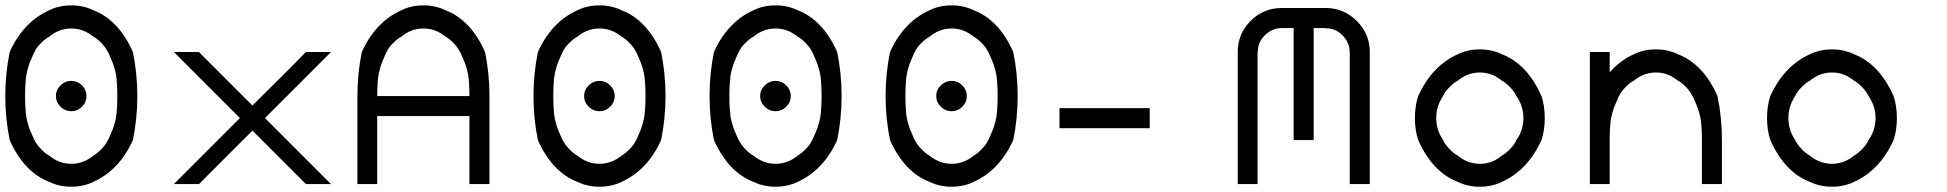

<svg xmlns="http://www.w3.org/2000/svg" viewBox="-20 -697 7373 727"><path d="M209.2 -373.8Q226.7 -390.8 250 -390.8Q273.3 -390.8 290.4 -373.8Q307.5 -356.7 307.5 -333.3Q307.5 -310 290.4 -292.9Q273.3 -275.8 250 -275.8Q226.7 -275.8 209.2 -292.9Q191.7 -310 191.7 -333.3Q191.7 -356.7 209.2 -373.8ZM333.3 -8.3Q295.8 10 250 10Q204.2 10 166.7 -8.3Q70.8 -45 16.7 -166.7Q0 -248.3 0 -333.3Q0 -418.3 16.7 -500Q68.3 -614.2 166.7 -658.3Q204.2 -676.7 250 -676.7Q295.8 -676.7 333.3 -658.3Q429.2 -621.7 483.3 -500Q500 -418.3 500 -333.3Q500 -248.3 483.3 -166.7Q431.7 -52.5 333.3 -8.3ZM333.3 -107.5Q348.3 -115.8 365.4 -133.8Q382.5 -151.7 388.3 -166.7H389.2Q391.7 -172.5 398.8 -188.8Q405.8 -205 407.9 -210.4Q410 -215.8 414.2 -230.8Q418.3 -245.8 420 -257.5Q421.7 -269.2 422.9 -289.2Q424.2 -309.2 424.2 -333.3Q424.2 -357.5 422.9 -377.5Q421.7 -397.5 420 -409.2Q418.3 -420.8 414.2 -435.8Q410 -450.8 407.9 -456.2Q405.8 -461.7 398.8 -477.9Q391.7 -494.2 389.2 -500H388.3Q382.5 -514.2 365.8 -532.1Q349.2 -550 333.3 -558.3Q295.8 -589.2 250 -589.2Q204.2 -589.2 166.7 -558.3Q150.8 -550 133.3 -532.1Q115.8 -514.2 110.8 -500H110Q107.5 -494.2 100.4 -477.9Q93.3 -461.7 91.2 -456.2Q89.2 -450.8 85 -435.8Q80.8 -420.8 79.2 -409.2Q77.5 -397.5 76.2 -377.5Q75 -357.5 75 -333.3Q75 -309.2 76.2 -289.2Q77.5 -269.2 79.2 -257.5Q80.8 -245.8 85 -230.8Q89.2 -215.8 91.2 -210.4Q93.3 -205 100.4 -188.8Q107.5 -172.5 110 -166.7H110.8Q116.7 -152.5 133.8 -134.2Q150.8 -115.8 166.7 -107.5Q204.2 -76.7 250 -76.7Q295.8 -76.7 333.3 -107.5Z M733.3 0H638.3Q775.8 -136.7 805 -166.7L888.3 -250L638.3 -500H733.3L935.8 -297.5Q939.2 -300.8 1083.3 -444.2L1138.3 -500H1233.3L983.3 -250L1233.3 0H1138.3L935.8 -202.5Z M1757.5 0V-257.5H1408.3V0H1333.3V-333.3Q1333.3 -418.3 1350 -500Q1401.7 -614.2 1500 -658.3Q1537.5 -676.7 1583.3 -676.7Q1629.2 -676.7 1666.7 -658.3Q1762.5 -621.7 1816.7 -500Q1833.3 -418.3 1833.3 -333.3V0ZM1408.3 -333.3H1757.5Q1757.5 -357.5 1756.3 -377.5Q1755 -397.5 1753.3 -409.2Q1751.7 -420.8 1747.5 -435.8Q1743.3 -450.8 1741.3 -456.2Q1739.2 -461.7 1732.1 -477.9Q1725 -494.2 1722.5 -500H1721.7Q1715.8 -514.2 1699.2 -532.1Q1682.5 -550 1666.7 -558.3Q1629.2 -589.2 1583.3 -589.2Q1537.5 -589.2 1500 -558.3Q1484.2 -550 1466.7 -532.1Q1449.2 -514.2 1444.2 -500H1443.3Q1440.8 -494.2 1433.8 -477.9Q1426.7 -461.7 1424.6 -456.2Q1422.5 -450.8 1418.3 -435.8Q1414.2 -420.8 1412.5 -409.2Q1410.8 -397.5 1409.6 -377.5Q1408.3 -357.5 1408.3 -333.3Z M2209.2 -373.8Q2226.7 -390.8 2250 -390.8Q2273.3 -390.8 2290.4 -373.8Q2307.5 -356.7 2307.5 -333.3Q2307.5 -310 2290.4 -292.9Q2273.3 -275.8 2250 -275.8Q2226.7 -275.8 2209.2 -292.9Q2191.7 -310 2191.7 -333.3Q2191.7 -356.7 2209.2 -373.8ZM2333.3 -8.3Q2295.8 10 2250 10Q2204.2 10 2166.7 -8.3Q2070.8 -45 2016.7 -166.7Q2000 -248.3 2000 -333.3Q2000 -418.3 2016.7 -500Q2068.3 -614.2 2166.7 -658.3Q2204.2 -676.7 2250 -676.7Q2295.8 -676.7 2333.3 -658.3Q2429.2 -621.7 2483.3 -500Q2500 -418.3 2500 -333.3Q2500 -248.3 2483.3 -166.7Q2431.7 -52.5 2333.3 -8.3ZM2333.3 -107.5Q2348.3 -115.8 2365.4 -133.8Q2382.5 -151.7 2388.3 -166.7H2389.2Q2391.7 -172.5 2398.8 -188.8Q2405.8 -205 2407.9 -210.4Q2410 -215.8 2414.2 -230.8Q2418.3 -245.8 2420 -257.5Q2421.7 -269.2 2422.9 -289.2Q2424.2 -309.2 2424.2 -333.3Q2424.2 -357.5 2422.9 -377.5Q2421.7 -397.5 2420 -409.2Q2418.3 -420.8 2414.2 -435.8Q2410 -450.8 2407.9 -456.2Q2405.8 -461.7 2398.8 -477.9Q2391.7 -494.2 2389.2 -500H2388.3Q2382.5 -514.2 2365.8 -532.1Q2349.2 -550 2333.3 -558.3Q2295.8 -589.2 2250 -589.2Q2204.2 -589.2 2166.7 -558.3Q2150.8 -550 2133.3 -532.1Q2115.8 -514.2 2110.8 -500H2110Q2107.5 -494.2 2100.4 -477.9Q2093.3 -461.7 2091.2 -456.2Q2089.2 -450.8 2085 -435.8Q2080.8 -420.8 2079.2 -409.2Q2077.5 -397.5 2076.2 -377.5Q2075 -357.5 2075 -333.3Q2075 -309.2 2076.2 -289.2Q2077.5 -269.2 2079.2 -257.5Q2080.8 -245.8 2085 -230.8Q2089.2 -215.8 2091.2 -210.4Q2093.3 -205 2100.4 -188.8Q2107.5 -172.5 2110 -166.7H2110.8Q2116.7 -152.5 2133.8 -134.2Q2150.8 -115.8 2166.7 -107.5Q2204.2 -76.7 2250 -76.7Q2295.8 -76.7 2333.3 -107.5Z M2875.8 -373.8Q2893.3 -390.8 2916.7 -390.8Q2940 -390.8 2957.1 -373.8Q2974.2 -356.7 2974.2 -333.3Q2974.2 -310 2957.1 -292.9Q2940 -275.8 2916.7 -275.8Q2893.3 -275.8 2875.8 -292.9Q2858.3 -310 2858.3 -333.3Q2858.3 -356.7 2875.8 -373.8ZM3000 -8.3Q2962.5 10 2916.7 10Q2870.8 10 2833.3 -8.3Q2737.5 -45 2683.3 -166.7Q2666.7 -248.3 2666.7 -333.3Q2666.7 -418.3 2683.3 -500Q2735 -614.2 2833.3 -658.3Q2870.8 -676.7 2916.7 -676.7Q2962.5 -676.7 3000 -658.3Q3095.8 -621.7 3150 -500Q3166.7 -418.3 3166.7 -333.3Q3166.7 -248.3 3150 -166.7Q3098.3 -52.5 3000 -8.3ZM3000 -107.5Q3015 -115.8 3032.1 -133.8Q3049.2 -151.7 3055 -166.7H3055.8Q3058.3 -172.5 3065.4 -188.8Q3072.5 -205 3074.6 -210.4Q3076.7 -215.8 3080.8 -230.8Q3085 -245.8 3086.7 -257.5Q3088.3 -269.2 3089.6 -289.2Q3090.8 -309.2 3090.8 -333.3Q3090.8 -357.5 3089.6 -377.5Q3088.3 -397.5 3086.7 -409.2Q3085 -420.8 3080.8 -435.8Q3076.7 -450.8 3074.6 -456.2Q3072.5 -461.7 3065.4 -477.9Q3058.3 -494.2 3055.8 -500H3055Q3049.2 -514.2 3032.5 -532.1Q3015.8 -550 3000 -558.3Q2962.5 -589.2 2916.7 -589.2Q2870.8 -589.2 2833.3 -558.3Q2817.5 -550 2800 -532.1Q2782.5 -514.2 2777.5 -500H2776.7Q2774.2 -494.2 2767.1 -477.9Q2760 -461.7 2757.9 -456.2Q2755.8 -450.8 2751.7 -435.8Q2747.5 -420.8 2745.8 -409.2Q2744.2 -397.5 2742.9 -377.5Q2741.7 -357.5 2741.7 -333.3Q2741.7 -309.2 2742.9 -289.2Q2744.2 -269.2 2745.8 -257.5Q2747.5 -245.8 2751.7 -230.8Q2755.8 -215.8 2757.9 -210.4Q2760 -205 2767.1 -188.8Q2774.2 -172.5 2776.7 -166.7H2777.5Q2783.3 -152.5 2800.4 -134.2Q2817.5 -115.8 2833.3 -107.5Q2870.8 -76.7 2916.7 -76.7Q2962.5 -76.7 3000 -107.5Z M3542.5 -373.8Q3560 -390.8 3583.3 -390.8Q3606.7 -390.8 3623.8 -373.8Q3640.8 -356.7 3640.8 -333.3Q3640.8 -310 3623.8 -292.9Q3606.7 -275.8 3583.3 -275.8Q3560 -275.8 3542.5 -292.9Q3525 -310 3525 -333.3Q3525 -356.7 3542.5 -373.8ZM3666.7 -8.3Q3629.2 10 3583.3 10Q3537.5 10 3500 -8.3Q3404.2 -45 3350 -166.7Q3333.3 -248.3 3333.3 -333.3Q3333.3 -418.3 3350 -500Q3401.7 -614.2 3500 -658.3Q3537.5 -676.7 3583.3 -676.7Q3629.2 -676.7 3666.7 -658.3Q3762.5 -621.7 3816.7 -500Q3833.3 -418.3 3833.3 -333.3Q3833.3 -248.3 3816.7 -166.7Q3765 -52.5 3666.7 -8.3ZM3666.7 -107.5Q3681.7 -115.8 3698.8 -133.8Q3715.8 -151.7 3721.7 -166.7H3722.5Q3725 -172.5 3732.1 -188.8Q3739.2 -205 3741.2 -210.4Q3743.3 -215.8 3747.5 -230.8Q3751.7 -245.8 3753.3 -257.5Q3755 -269.2 3756.2 -289.2Q3757.5 -309.2 3757.5 -333.3Q3757.5 -357.5 3756.2 -377.5Q3755 -397.5 3753.3 -409.2Q3751.7 -420.8 3747.5 -435.8Q3743.3 -450.8 3741.2 -456.2Q3739.2 -461.7 3732.1 -477.9Q3725 -494.2 3722.5 -500H3721.7Q3715.8 -514.2 3699.2 -532.1Q3682.5 -550 3666.7 -558.3Q3629.2 -589.2 3583.3 -589.2Q3537.5 -589.2 3500 -558.3Q3484.2 -550 3466.7 -532.1Q3449.2 -514.2 3444.2 -500H3443.3Q3440.8 -494.2 3433.8 -477.9Q3426.7 -461.7 3424.6 -456.2Q3422.5 -450.8 3418.3 -435.8Q3414.2 -420.8 3412.5 -409.2Q3410.8 -397.5 3409.6 -377.5Q3408.3 -357.5 3408.3 -333.3Q3408.3 -309.2 3409.6 -289.2Q3410.8 -269.2 3412.5 -257.5Q3414.2 -245.8 3418.3 -230.8Q3422.5 -215.8 3424.6 -210.4Q3426.7 -205 3433.8 -188.8Q3440.8 -172.5 3443.3 -166.7H3444.2Q3450 -152.5 3467.1 -134.2Q3484.2 -115.8 3500 -107.5Q3537.5 -76.7 3583.3 -76.7Q3629.2 -76.7 3666.7 -107.5Z M3991.7 -287.5H4333.3V-211.7H3991.7Z M5090.8 0V-500Q5090 -535.8 5063.8 -562.9Q5037.5 -590 5000 -590V-590.8H4954.2V-166.7H4878.3V-590.8H4833.3Q4796.7 -590 4769.6 -563.8Q4742.5 -537.5 4742.5 -500H4741.7V0H4666.7V-500Q4666.7 -569.2 4715.4 -617.9Q4764.2 -666.7 4833.3 -666.7H5000Q5068.3 -666.7 5117.5 -617.5Q5166.7 -568.3 5166.7 -500V0Z M5666.7 -8.3Q5629.2 10 5583.3 10Q5537.5 10 5500 -8.3Q5404.2 -45 5350 -166.7Q5337.5 -204.2 5337.5 -250Q5337.5 -295.8 5350 -333.3Q5401.7 -447.5 5500 -491.7Q5537.5 -510 5583.3 -510Q5629.2 -510 5666.7 -491.7Q5762.5 -455 5816.7 -333.3Q5829.2 -295.8 5829.2 -250Q5829.2 -204.2 5816.7 -166.7Q5765 -52.5 5666.7 -8.3ZM5666.7 -107.5Q5681.7 -115.8 5698.8 -133.8Q5715.8 -151.7 5721.7 -166.7Q5748.3 -204.2 5748.3 -250Q5748.3 -295.8 5721.7 -333.3Q5715.8 -347.5 5699.2 -365.4Q5682.5 -383.3 5666.7 -391.7Q5629.2 -422.5 5583.3 -422.5Q5537.5 -422.5 5500 -391.7Q5484.2 -383.3 5466.7 -365.4Q5449.2 -347.5 5444.2 -333.3Q5418.3 -295.8 5418.3 -250Q5418.3 -204.2 5444.2 -166.7Q5450 -152.5 5467.1 -134.2Q5484.2 -115.8 5500 -107.5Q5537.5 -76.7 5583.3 -76.7Q5629.2 -76.7 5666.7 -107.5Z M6000 0V-500H6075V-423.3Q6115.8 -469.2 6166.7 -491.7Q6204.2 -510 6250 -510Q6295.8 -510 6333.3 -491.7Q6429.2 -455 6483.3 -333.3Q6500 -251.7 6500 -166.7V0H6424.2V-166.7Q6424.2 -190.8 6422.9 -210.8Q6421.7 -230.8 6420 -242.5Q6418.3 -254.2 6414.2 -269.2Q6410 -284.2 6407.9 -289.6Q6405.8 -295 6398.8 -311.2Q6391.7 -327.5 6389.2 -333.3H6388.3Q6382.5 -347.5 6365.8 -365.4Q6349.2 -383.3 6333.3 -391.7Q6295.8 -422.5 6250 -422.5Q6204.2 -422.5 6166.7 -391.7Q6150.8 -383.3 6133.3 -365.4Q6115.8 -347.5 6110.8 -333.3H6110Q6107.5 -327.5 6100.4 -311.2Q6093.3 -295 6091.2 -289.6Q6089.2 -284.2 6085 -269.2Q6080.8 -254.2 6079.2 -242.5Q6077.5 -230.8 6076.2 -210.8Q6075 -190.8 6075 -166.7V0Z M7000 -8.3Q6962.5 10 6916.7 10Q6870.8 10 6833.3 -8.3Q6737.5 -45 6683.3 -166.7Q6670.8 -204.2 6670.8 -250Q6670.8 -295.8 6683.3 -333.3Q6735 -447.5 6833.3 -491.7Q6870.8 -510 6916.7 -510Q6962.5 -510 7000 -491.7Q7095.8 -455 7150 -333.3Q7162.5 -295.8 7162.5 -250Q7162.5 -204.2 7150 -166.7Q7098.3 -52.5 7000 -8.3ZM7000 -107.5Q7015 -115.8 7032.1 -133.8Q7049.2 -151.7 7055 -166.7Q7081.7 -204.2 7081.7 -250Q7081.7 -295.8 7055 -333.3Q7049.2 -347.5 7032.5 -365.4Q7015.8 -383.3 7000 -391.7Q6962.5 -422.5 6916.7 -422.5Q6870.8 -422.5 6833.3 -391.7Q6817.5 -383.3 6800 -365.4Q6782.5 -347.5 6777.5 -333.3Q6751.7 -295.8 6751.7 -250Q6751.7 -204.2 6777.5 -166.7Q6783.3 -152.5 6800.4 -134.2Q6817.5 -115.8 6833.3 -107.5Q6870.8 -76.7 6916.7 -76.7Q6962.5 -76.7 7000 -107.5Z"/></svg>

Font: 0xA000-Mono
Style: Mono
Weight: 400
Version: Version 0.1